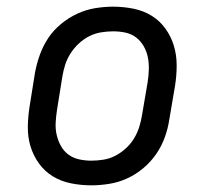

<svg xmlns="http://www.w3.org/2000/svg" viewBox="-20 -548 640 576"><path d="M254 8Q223 8 193 2Q163 -4 138.5 -19Q114 -34 97 -57.5Q80 -81 71.5 -109Q63 -137 63.5 -168Q64 -199 69 -230L85 -330Q90 -357 99.5 -383.5Q109 -410 124.5 -433.5Q140 -457 163 -476Q186 -495 212 -507Q238 -519 265.5 -523.5Q293 -528 319 -528Q350 -528 380 -522Q410 -516 434.5 -501Q459 -486 476 -462.5Q493 -439 501.5 -411Q510 -383 510 -352Q510 -321 505 -290L488 -190Q484 -163 474.5 -136.5Q465 -110 449 -86.5Q433 -63 410.5 -44Q388 -25 362 -13Q336 -1 308 3.5Q280 8 254 8ZM254 -66Q272 -66 290.5 -69Q309 -72 325.5 -80.5Q342 -89 357 -102.5Q372 -116 382 -132.5Q392 -149 397.5 -166.5Q403 -184 406 -202L423 -302Q426 -321 426.5 -340Q427 -359 423.5 -376.5Q420 -394 411 -409.5Q402 -425 388.5 -435.5Q375 -446 357 -450Q339 -454 320 -454Q302 -454 283.5 -451Q265 -448 248 -439.5Q231 -431 216.5 -417.5Q202 -404 191.5 -387.5Q181 -371 175.5 -353.5Q170 -336 167 -318L151 -218Q148 -199 147 -180Q146 -161 150 -143.5Q154 -126 162.5 -110.5Q171 -95 185 -84.5Q199 -74 217 -70Q235 -66 254 -66Z"/></svg>

Font: Iosevka HT Extended
Style: Italic
Weight: 400
Width: 7
Italic angle: -9°
Monospace: yes
Designer: Belleve Invis
Foundry: Belleve Invis
Version: Version 32.3.0; ttfautohint (v1.8.4)